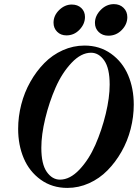

<svg xmlns="http://www.w3.org/2000/svg" viewBox="-20 -897 668 930"><path d="M504.9 -724.1Q476.6 -724.1 458.3 -741.7Q439.9 -759.3 439.9 -786.1Q439.9 -820.3 467.5 -848.6Q495.1 -877 531.7 -877Q560.1 -877 578.4 -859.1Q596.7 -841.3 596.7 -814Q596.7 -779.3 569.8 -751.7Q543 -724.1 504.9 -724.1ZM301.8 -725.6Q274.4 -725.6 256.8 -743.2Q239.3 -760.7 239.3 -787.1Q239.3 -821.8 266.6 -848.4Q293.9 -875 327.6 -875Q356 -875 373.8 -858.2Q391.6 -841.3 391.6 -814.9Q391.6 -780.8 365.2 -753.2Q338.9 -725.6 301.8 -725.6ZM306.2 13.2Q232.4 13.2 177.2 -26.6Q122.1 -66.4 95 -130.4Q67.9 -194.3 67.9 -272.9Q67.9 -332 83 -390.9Q98.1 -449.7 127 -500.7Q155.8 -551.8 194.6 -591.3Q233.4 -630.9 283.9 -653.6Q334.5 -676.3 389.2 -676.3Q462.9 -676.3 518.1 -636.7Q573.2 -597.2 600.6 -533Q627.9 -468.8 627.9 -390.1Q627.9 -331.1 612.8 -272.2Q597.7 -213.4 568.6 -162.4Q539.6 -111.3 500.7 -71.8Q461.9 -32.2 411.4 -9.5Q360.8 13.2 306.2 13.2ZM270.5 -26.9Q318.8 -26.9 364.7 -75.4Q410.6 -124 441.9 -195.3Q473.1 -266.6 492.2 -345.5Q511.2 -424.3 511.2 -487.3Q511.2 -566.4 484.9 -604Q458.5 -641.6 420.9 -641.6Q373 -641.6 326.9 -593Q280.8 -544.4 249.5 -473.4Q218.3 -402.3 199.2 -323.2Q180.2 -244.1 180.2 -181.2Q180.2 -102.1 206.5 -64.5Q232.9 -26.9 270.5 -26.9Z"/></svg>

Font: Elstob
Style: Bold Italic
Weight: 700
Italic angle: -20°
Designer: Peter S. Baker
Version: Version 1.015